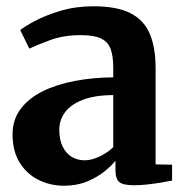

<svg xmlns="http://www.w3.org/2000/svg" viewBox="-20 -581 588 612"><path d="M184.5 11Q140 11 102.5 -7.8Q65 -26.5 42.5 -63Q20 -99.5 20 -152.5Q20 -199.5 45.8 -233.8Q71.5 -268 116 -290Q160.5 -312 218.5 -323Q276.5 -334 341 -334.5V-364.5Q341 -401.5 332.8 -424.5Q324.5 -447.5 302.2 -458.2Q280 -469 238.5 -469Q182.5 -469 140 -453.2Q97.5 -437.5 73.5 -426L44.5 -485Q57.5 -496 91 -514Q124.5 -532 173 -546.5Q221.5 -561 278 -561Q351.5 -561 394.8 -539.5Q438 -518 457 -474.2Q476 -430.5 476 -362.5V-57L528.5 -56V-5.5Q517 -3 496.2 0.5Q475.5 4 451.5 6.8Q427.5 9.5 407 9.5Q373.5 9.5 360.8 -0.2Q348 -10 348 -40V-69Q336.5 -53.5 313.2 -34.8Q290 -16 257.5 -2.5Q225 11 184.5 11ZM250 -70Q271.5 -70 297 -82Q322.5 -94 341 -112V-278Q281 -277.5 243 -262.5Q205 -247.5 187 -222.8Q169 -198 169 -167.5Q169 -136 179.5 -114.2Q190 -92.5 208.2 -81.2Q226.5 -70 250 -70Z"/></svg>

Font: Merriweather 36pt
Style: Bold
Weight: 700
Designer: Eben Sorkin
Foundry: Eben Sorkin
Version: Version 2.100